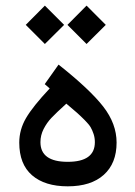

<svg xmlns="http://www.w3.org/2000/svg" viewBox="-20 -659 477 677"><path d="M218.8 -88.4Q314.5 -88.4 314.5 -157.7Q314.5 -172.9 310.1 -186.3Q305.7 -199.7 299.8 -210Q293.9 -220.2 278.6 -235.6Q263.2 -251 251.7 -261.2Q240.2 -271.5 213.9 -293.5Q177.7 -260.7 161.4 -243.4Q145 -226.1 133.8 -204.1Q122.6 -182.1 122.6 -157.7Q122.6 -88.4 218.8 -88.4ZM186.5 -431.2Q296.9 -343.8 344 -283.2Q391.1 -222.7 391.1 -156.2Q391.1 -83 345.9 -42.5Q300.8 -2 218.8 -2Q138.2 -2 93 -41Q47.9 -80.1 47.9 -156.2Q47.9 -201.7 71.8 -242.7Q95.7 -283.7 155.3 -347.2L137.7 -362.3ZM285.2 -639.2 353 -571.3 285.2 -503.9 217.8 -571.3ZM138.2 -639.2 206.1 -571.3 138.2 -503.9 70.8 -571.3Z"/></svg>

Font: Samim FD
Style: FD
Weight: 400
Foundry: DejaVu fonts team - Redesigned by Saber Rastikerdar
Version: Version 4.00 December 17, 2020